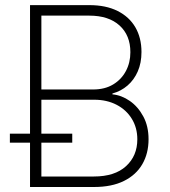

<svg xmlns="http://www.w3.org/2000/svg" viewBox="-20 -748 679 768"><path d="M100.1 0V-727.5H337.4Q403.8 -727.5 450.4 -704.1Q497.1 -680.7 521.5 -638.7Q545.9 -596.7 545.9 -540Q545.9 -496.1 531 -462.2Q516.1 -428.2 490 -405.8Q463.9 -383.3 429.7 -374V-370.6Q466.3 -367.2 499.3 -344.2Q532.2 -321.3 553.2 -282.2Q574.2 -243.2 574.2 -190.9Q574.2 -134.3 549.3 -91.3Q524.4 -48.3 475.8 -24.2Q427.2 0 356 0ZM145.5 -42H355.5Q439 -42 484.1 -83.3Q529.3 -124.5 529.3 -190.9Q529.3 -236.8 507.3 -272.7Q485.4 -308.6 446.3 -328.9Q407.2 -349.1 356.9 -349.1H145.5ZM145.5 -390.1H352.5Q399.4 -390.1 432.6 -410.2Q465.8 -430.2 483.6 -463.9Q501.5 -497.6 501.5 -539.1Q501.5 -606.9 458 -646.2Q414.6 -685.5 336.9 -685.5H145.5ZM19.5 -177.2V-213.4H269V-177.2Z"/></svg>

Font: Inter 18pt ExtraLight
Style: Regular
Weight: 250
Designer: Rasmus Andersson
Foundry: rsms
Version: Version 4.001;git-66647c0bb